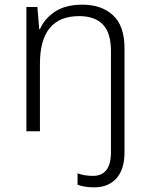

<svg xmlns="http://www.w3.org/2000/svg" viewBox="-20 -562 640 822"><path d="M93 0V-532H140L148 -437H151Q171 -483 216 -512.5Q261 -542 333 -542Q415 -542 464 -496.5Q513 -451 513 -356V90Q513 163 478.5 201.5Q444 240 384 240Q361 240 343 237Q325 234 312 229V180Q341 191 379 191Q415 191 435 166.5Q455 142 455 89V-344Q455 -421 420.5 -457Q386 -493 319 -493Q151 -493 151 -289V0Z"/></svg>

Font: Noto Sans Mono Light
Style: Regular
Weight: 300
Designer: Monotype Design Team
Foundry: Monotype Imaging Inc.
Version: Version 2.014; ttfautohint (v1.8.4.7-5d5b)